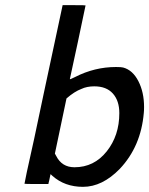

<svg xmlns="http://www.w3.org/2000/svg" viewBox="-20 -714 579 745"><path d="M149 -348 223 -694H267Q312 -694 312 -693Q312 -692 282 -550.5Q252 -409 251 -407Q251 -406 256 -408Q261 -410 271 -415Q347 -454 430 -454Q451 -454 458 -452Q495 -442 517 -399Q539 -356 539 -299Q539 -284 538 -276Q527 -146 445 -59Q377 11 302 11Q231 11 183 -32Q176 -39 176 -38Q170 -8 168 -2V0H121Q75 0 75 -1L84 -46Q94 -90 113 -177.5Q132 -265 149 -348ZM443 -275Q443 -323 418 -351Q393 -379 346 -379Q317 -379 296 -369Q269 -359 238 -332Q223 -260 193 -118L198 -109Q220 -65 269 -65Q345 -65 394 -126.5Q443 -188 443 -275Z"/></svg>

Font: KaTeX_SansSerif
Style: Italic
Weight: 400
Version: Version 1.1; ttfautohint (v1.3)